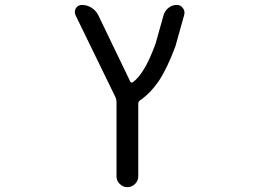

<svg xmlns="http://www.w3.org/2000/svg" viewBox="-20 -567 1040 783"><path d="M510.7 -235.4Q514.6 -226.6 522.5 -232.4Q543 -247.1 563.5 -279.3Q587.9 -316.4 614.3 -388.7L647.5 -506.8Q653.3 -524.4 668 -535.6Q682.6 -546.9 701.2 -546.9Q716.8 -546.9 725.6 -534.2Q732.4 -525.4 732.4 -515.6Q732.4 -511.7 731.4 -506.8L695.3 -377.9Q661.1 -286.1 626 -234.4Q593.8 -187.5 551.8 -158.2Q543.9 -153.3 543.9 -143.6V152.3Q543.9 169.9 530.8 183.1Q517.6 196.3 499.5 196.3Q481.4 196.3 468.3 183.1Q455.1 169.9 455.1 152.3V-151.4Q455.1 -161.1 451.2 -169.9L288.1 -504.9Q285.2 -511.7 285.2 -517.6Q285.2 -525.4 289.1 -533.2Q297.9 -546.9 314.5 -546.9Q335 -546.9 353 -535.6Q371.1 -524.4 380.9 -504.9Z"/></svg>

Font: Rounded-X Mgen+ 2m regular
Style: Regular
Weight: 400
Designer: [Source Han Sans]
Ryoko NISHIZUKA  (kana & ideographs); Paul D. Hunt (Latin, Greek & Cyrillic); Wenlong ZHANG  (bopomofo
Version: Version 1.059.20150602